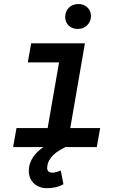

<svg xmlns="http://www.w3.org/2000/svg" viewBox="-20 -749 627 978"><path d="M138.7 -528.3H412.6L337.9 -96.7H490.2L473.1 0H308.6L311.5 1.5Q296.4 8.8 281 18.1Q265.6 27.3 252.9 39.3Q240.2 51.3 231.4 66.4Q222.7 81.5 220.7 99.6Q218.8 113.8 224.6 121.8Q230.5 129.9 245.6 130.4Q256.8 130.9 267.8 127.2Q278.8 123.5 289.6 119.6L303.2 189.5Q283.7 200.2 262 205.1Q240.2 210 218.3 209.5Q197.3 209.5 180.2 202.6Q163.1 195.8 150.9 183.6Q138.7 171.4 132.3 154.3Q126 137.2 127 116.2Q127.4 97.7 133.5 81.1Q139.6 64.5 149.7 49.8Q159.7 35.2 173.1 22.7Q186.5 10.3 201.2 0H46.9L64 -96.7H222.7L280.8 -431.2H121.6ZM312 -663.1Q312 -677.2 316.9 -689Q321.8 -700.7 330.6 -709.5Q339.4 -718.3 351.3 -723.1Q363.3 -728 377.4 -728.5Q391.1 -729 403.1 -724.6Q415 -720.2 424.1 -712.2Q433.1 -704.1 438.2 -692.6Q443.4 -681.2 443.4 -667Q443.4 -652.8 438 -640.9Q432.6 -628.9 423.8 -620.1Q415 -611.3 402.8 -606.4Q390.6 -601.6 377 -601.6Q363.3 -601.1 351.3 -605.5Q339.4 -609.9 330.6 -617.9Q321.8 -626 316.9 -637.5Q312 -648.9 312 -663.1Z"/></svg>

Font: Roboto Mono Medium
Style: Italic
Weight: 500
Designer: Google
Version: Version 2.000985; 2015; ttfautohint (v1.3)